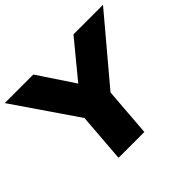

<svg xmlns="http://www.w3.org/2000/svg" viewBox="-198 -921 1136 1136"><g transform="rotate(-45 370.0 -352.5)"><path d="M446 -307 422 0H206L230 -309L-41 -705H198L348 -479L534 -705H781Z"/></g></svg>

Font: Nunito Sans Heavy Heavy
Style: Italic
Weight: 400
Italic angle: -4.541°
Designer: Vernon Adams
Foundry: Vernon Adams
Version: Version 2.002